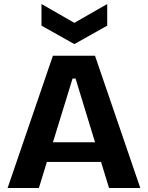

<svg xmlns="http://www.w3.org/2000/svg" viewBox="-20 -938 738 958"><path d="M18 0 244 -660H454L680 0H524L357 -546H342L174 0ZM145 -130V-228H574V-130ZM187 -918 351 -824 515 -918V-810L351 -718L187 -810Z"/></svg>

Font: Bricolage Grotesque
Style: Bold
Weight: 700
Designer: Mathieu Triay
Foundry: Atelier Triay
Version: Version 1.001;gftools[0.9.33.dev8+g029e19f]